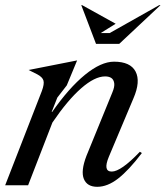

<svg xmlns="http://www.w3.org/2000/svg" viewBox="-20 -718 642 744"><path d="M401.9 -110.8Q377.9 -53.2 413.1 -53.2Q448.7 -53.2 522 -129.9L529.8 -125Q479 -58.1 437.7 -26.1Q396.5 5.9 356.9 5.9Q317.4 5.9 304.9 -24.7Q292.5 -55.2 314.9 -113.8L415 -358.9Q424.8 -381.8 422.6 -395.8Q420.4 -409.7 411.4 -415.8Q402.3 -421.9 387.2 -421.9Q347.2 -421.9 294.7 -376Q242.2 -330.1 183.1 -243.2L88.9 0H0L142.1 -365.2Q152.3 -392.6 148.4 -406Q144.5 -419.4 124 -430.2L90.8 -446.8L278.8 -483.9L238.8 -387.2L202.1 -339.8L180.2 -284.2H182.1Q247.1 -377.4 309.3 -428.2Q371.6 -479 421.9 -479Q485.4 -479 505.4 -440.7Q525.4 -402.3 497.1 -336.9ZM597.2 -698.2H602.1L441.9 -547.9H352.1L294.9 -698.2H297.9L428.2 -626L370.1 -589.8H404.8Z"/></svg>

Font: Redaction
Style: Italic
Weight: 400
Designer: Jeremy Mickel / Forest Young
Foundry: MCKL
Version: Version 2.001;hotconv 1.0.113;makeotfexe 2.5.65598 DEVELOPME